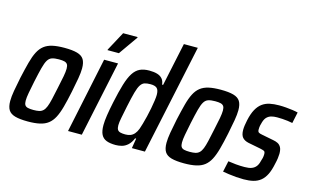

<svg xmlns="http://www.w3.org/2000/svg" viewBox="-90 -994 2027 1252"><g transform="rotate(15 923.5 -367.5)"><path d="M162 8Q108 8 76 -1Q44 -10 30.5 -31.5Q17 -53 17 -92Q17 -121 24 -161.5Q31 -202 42 -255Q56 -318 68 -363Q80 -408 95.5 -438Q111 -468 133.5 -485.5Q156 -503 189 -510.5Q222 -518 270 -518Q324 -518 356 -509Q388 -500 401.5 -478.5Q415 -457 415 -418Q415 -390 408 -349Q401 -308 390 -255Q377 -192 364.5 -146.5Q352 -101 336.5 -71.5Q321 -42 298.5 -24.5Q276 -7 242.5 0.5Q209 8 162 8ZM178 -74Q201 -74 216.5 -77.5Q232 -81 243 -91.5Q254 -102 262 -122Q270 -142 277.5 -174.5Q285 -207 295 -255Q306 -305 312 -337.5Q318 -370 318 -390Q318 -410 311.5 -419.5Q305 -429 291.5 -432.5Q278 -436 254 -436Q225 -436 207.5 -430Q190 -424 179 -406Q168 -388 158.5 -352Q149 -316 136 -255Q126 -206 120 -173.5Q114 -141 114 -120Q114 -101 120 -91Q126 -81 140.5 -77.5Q155 -74 178 -74Z M432 0 539 -510H633L525 0ZM544 -576 545 -581 614 -709H712L711 -704L621 -576Z M755 8Q717 8 692.5 -1.5Q668 -11 656.5 -34Q645 -57 645 -97Q645 -125 651 -164.5Q657 -204 668 -256Q684 -332 699.5 -383Q715 -434 734 -463.5Q753 -493 779 -505.5Q805 -518 843 -518Q874 -518 896 -511.5Q918 -505 931 -490Q944 -475 946 -451H953L1015 -743H1109L951 0H863L874 -67H867Q854 -36 835.5 -19.5Q817 -3 796 2.5Q775 8 755 8ZM798 -75Q818 -75 833 -81Q848 -87 859.5 -100.5Q871 -114 879 -135Q884 -149 891 -173Q898 -197 905 -226Q912 -255 917.5 -284Q923 -313 926.5 -338Q930 -363 930 -377Q930 -409 917 -421.5Q904 -434 873 -434Q849 -434 833.5 -429Q818 -424 806.5 -406.5Q795 -389 785 -353Q775 -317 762 -255Q752 -205 745.5 -173Q739 -141 739 -121Q739 -102 745 -92Q751 -82 764.5 -78.5Q778 -75 798 -75Z M1217 8Q1163 8 1131 -1Q1099 -10 1085.5 -31.5Q1072 -53 1072 -92Q1072 -121 1079 -161.5Q1086 -202 1097 -255Q1111 -318 1123 -363Q1135 -408 1150.5 -438Q1166 -468 1188.5 -485.5Q1211 -503 1244 -510.5Q1277 -518 1325 -518Q1379 -518 1411 -509Q1443 -500 1456.5 -478.5Q1470 -457 1470 -418Q1470 -390 1463 -349Q1456 -308 1445 -255Q1432 -192 1419.5 -146.5Q1407 -101 1391.5 -71.5Q1376 -42 1353.5 -24.5Q1331 -7 1297.5 0.5Q1264 8 1217 8ZM1233 -74Q1256 -74 1271.5 -77.5Q1287 -81 1298 -91.5Q1309 -102 1317 -122Q1325 -142 1332.5 -174.5Q1340 -207 1350 -255Q1361 -305 1367 -337.5Q1373 -370 1373 -390Q1373 -410 1366.5 -419.5Q1360 -429 1346.5 -432.5Q1333 -436 1309 -436Q1280 -436 1262.5 -430Q1245 -424 1234 -406Q1223 -388 1213.5 -352Q1204 -316 1191 -255Q1181 -206 1175 -173.5Q1169 -141 1169 -120Q1169 -101 1175 -91Q1181 -81 1195.5 -77.5Q1210 -74 1233 -74Z M1619 8Q1595 8 1568.5 6Q1542 4 1518 0.5Q1494 -3 1477 -6L1493 -80Q1503 -79 1517 -77Q1531 -75 1545.5 -73.5Q1560 -72 1575.5 -71.5Q1591 -71 1604 -71Q1634 -71 1652 -78Q1670 -85 1681 -99Q1692 -113 1697 -135Q1701 -146 1704 -158.5Q1707 -171 1707 -185Q1707 -202 1698.5 -206Q1690 -210 1671 -214L1589 -230Q1561 -236 1547 -252.5Q1533 -269 1533 -304Q1533 -317 1535.5 -334.5Q1538 -352 1542 -370Q1552 -416 1568 -445Q1584 -474 1606 -490Q1628 -506 1656 -512Q1684 -518 1719 -518Q1742 -518 1766 -516Q1790 -514 1811 -511Q1832 -508 1847 -504L1831 -429Q1817 -432 1798.5 -434.5Q1780 -437 1761.5 -438Q1743 -439 1726 -439Q1705 -439 1688 -434.5Q1671 -430 1658.5 -418Q1646 -406 1639 -383Q1635 -371 1632.5 -358.5Q1630 -346 1630 -331Q1630 -317 1637 -312Q1644 -307 1662 -304L1739 -289Q1757 -286 1771 -279Q1785 -272 1793.5 -257Q1802 -242 1802 -213Q1802 -201 1799.5 -182.5Q1797 -164 1792 -144Q1783 -99 1768.5 -69.5Q1754 -40 1733 -23Q1712 -6 1684 1Q1656 8 1619 8Z"/></g></svg>

Font: Saira Condensed Medium
Style: Italic
Weight: 500
Width: 3
Italic angle: -12°
Designer: Hector Gatti with collaboration of the Omnibus-Type team
Foundry: Omnibus-Type
Version: Version 1.101